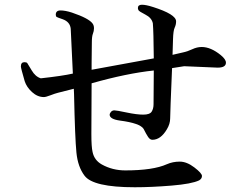

<svg xmlns="http://www.w3.org/2000/svg" viewBox="-20 -805 1040 809"><path d="M366 -511 628 -559Q627 -673 624 -707Q619 -730 592.5 -743.5Q566 -757 563.5 -762Q561 -767 561 -771Q561 -785 578 -785Q595 -785 623 -776Q722 -745 722 -715Q722 -701 716 -688.5Q710 -676 709 -639Q708 -602 707 -574Q731 -580 750.5 -584Q770 -588 790 -597.5Q810 -607 830 -607Q868 -607 910 -573Q932 -555 932 -541Q932 -520 897 -520L756 -526Q731 -522 705 -518Q697 -329 697 -306Q697 -283 683 -260Q657 -216 622 -216Q612 -216 604 -228Q596 -240 585 -262Q570 -286 485 -297Q442 -303 442 -322Q442 -327 447.5 -333.5Q453 -340 462 -340Q471 -340 513.5 -331Q556 -322 583.5 -322Q611 -322 619 -334.5Q627 -347 627 -366V-367Q628 -438 628 -508Q514 -496 366 -454Q365 -285 365 -241V-240Q365 -186 370 -165Q377 -130 409 -112Q454 -87 508 -87Q625 -87 683 -113Q708 -124 737.5 -124Q767 -124 799 -99.5Q831 -75 831 -63.5Q831 -52 819 -45Q788 -30 703 -23Q618 -16 548 -16Q372 -16 336 -65Q308 -102 302 -162Q296 -222 292 -408L291 -431L224 -414Q212 -411 192.5 -403.5Q173 -396 165 -396Q138 -396 115 -417Q92 -438 84 -463Q68 -518 68 -525Q68 -543 83 -543Q92 -543 95 -539Q98 -535 113.5 -508.5Q129 -482 152 -475Q243 -485 287 -495L278 -684Q275 -713 244 -724Q223 -731 219 -733.5Q215 -736 215 -743Q215 -761 235 -761Q255 -761 283 -752Q354 -728 370 -706Q376 -698 376 -686Q376 -674 371.5 -663Q367 -652 367 -626L366 -537Z"/></svg>

Font: Sawarabi Mincho
Style: Regular
Weight: 400
Version: Version 1.00